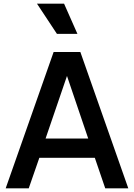

<svg xmlns="http://www.w3.org/2000/svg" viewBox="-20 -1029 732 1049"><path d="M11 0H137L195 -167H498L555 0H681L419 -745H273ZM182 -1009 291 -844H403L330 -1009ZM229 -272 346 -614 462 -272Z"/></svg>

Font: Mluvka SemiBold
Style: Regular
Weight: 600
Designer: Modified by Jiří Krblich, Original typeface by Gumpita Rahayu
Foundry: Gumpita Rahayu & Jiří Krblich
Version: Version 2.000;Glyphs 3.1.1 (3134)